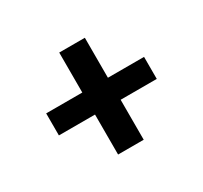

<svg xmlns="http://www.w3.org/2000/svg" viewBox="-93 -665 687 649"><g transform="rotate(-30 250.0 -340.0)"><path d="M200 -141V-297H59V-383H200V-539H300V-383H441V-297H300V-141Z"/></g></svg>

Font: Iosevka
Style: Bold
Weight: 700
Monospace: yes
Designer: Belleve Invis
Foundry: Belleve Invis
Version: Version 32.5.0; ttfautohint (v1.8.4)